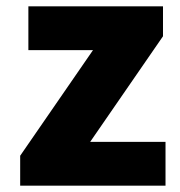

<svg xmlns="http://www.w3.org/2000/svg" viewBox="-20 -589 572 609"><path d="M44 0V-95L275 -430H70V-569H497V-474L266 -139H505V0Z"/></svg>

Font: Noto Sans SC Black
Style: Regular
Weight: 900
Designer: Ryoko NISHIZUKA  (kana, bopomofo & ideographs); Paul D. Hunt (Latin, Greek & Cyrillic); Sandoll Communications , Soo-you
Foundry: Adobe
Version: Version 2.004-H2;hotconv 1.0.118;makeotfexe 2.5.65603